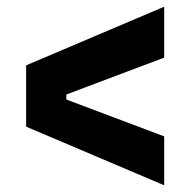

<svg xmlns="http://www.w3.org/2000/svg" viewBox="-20 -622 568 573"><path d="M470 -69 58 -244V-427L470 -602V-450L178 -340V-325L470 -215Z"/></svg>

Font: Bricolage Grotesque
Style: Bold
Weight: 700
Designer: Mathieu Triay
Foundry: Atelier Triay
Version: Version 1.001;gftools[0.9.33.dev8+g029e19f]